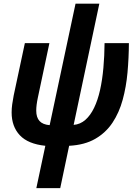

<svg xmlns="http://www.w3.org/2000/svg" viewBox="-20 -779 746 1040"><path d="M176.8 240.2 225.6 10.7Q131.8 1 87.4 -46.4Q43 -93.8 43 -169.9Q43 -190.9 46.1 -213.9Q49.3 -236.8 54.2 -262.2L114.7 -545.4H247.6L185.1 -250.5Q180.7 -230 178.5 -212.4Q176.3 -194.8 176.3 -179.7Q176.3 -143.1 194.1 -123.5Q211.9 -104 249 -101.1L389.2 -759.3H518.1L378.9 -102.5Q415 -105.5 442.6 -129.9Q470.2 -154.3 490 -195.6Q509.8 -236.8 522 -291.5Q534.2 -346.2 540 -410.9Q545.9 -475.6 546.4 -545.4H678.2Q677.7 -465.3 670.7 -386.7Q663.6 -308.1 644.5 -238.5Q625.5 -168.9 589.4 -114.5Q553.2 -60.1 495.8 -26.9Q438.5 6.3 354.5 10.7L306.2 240.2Z"/></svg>

Font: Open Sans SemiCondensed
Style: Bold Italic
Weight: 700
Width: 4
Italic angle: -12°
Designer: Monotype Design Team
Foundry: Monotype Imaging Inc.
Version: Version 3.003